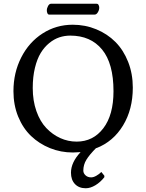

<svg xmlns="http://www.w3.org/2000/svg" viewBox="-20 -797 781 1025"><path d="M537.1 141.1V148.9Q516.1 175.8 489.3 191.9Q462.4 208 438 208Q401.4 208 380.1 185.5Q358.9 163.1 358.9 125Q358.9 69.8 410.2 15.1Q383.8 17.1 369.1 17.1Q304.7 17.1 247.1 -6.1Q189.5 -29.3 146 -70.8Q102.5 -112.3 77.1 -174.3Q51.8 -236.3 51.8 -310.1Q51.8 -408.7 93.3 -490.2Q134.8 -571.8 207.3 -618.4Q279.8 -665 368.2 -665Q435.1 -665 494.1 -640.6Q553.2 -616.2 596.2 -573Q639.2 -529.8 664.1 -466.6Q689 -403.3 689 -329.1Q689 -212.9 636.7 -127Q584.5 -41 494.1 -5.9V-7.8Q457.5 28.8 441.2 55.7Q424.8 82.5 424.8 113.8Q424.8 127.9 436.5 138.9Q448.2 149.9 466.8 149.9Q479 149.9 494.1 141.4Q509.3 132.8 521 121.1ZM355 -606.9Q325.2 -606.9 297.1 -597.7Q269 -588.4 242.9 -567.1Q216.8 -545.9 197.5 -514.4Q178.2 -482.9 166.5 -434.8Q154.8 -386.7 154.8 -327.1Q154.8 -259.3 174.3 -203.9Q193.8 -148.4 227.1 -113.5Q260.3 -78.6 301.8 -59.8Q343.3 -41 389.2 -41Q477.1 -41 531.5 -112.1Q585.9 -183.1 585.9 -310.1Q585.9 -458.5 524.9 -532.7Q463.9 -606.9 355 -606.9ZM485.8 -719.2H242.2Q236.3 -719.2 233.2 -726.1Q230 -732.9 230 -741.2Q230 -753.4 236.6 -765.1Q243.2 -776.9 252 -776.9H496.1Q502.9 -776.9 506.3 -770.3Q509.8 -763.7 509.8 -755.9Q509.8 -743.7 502.4 -731.4Q495.1 -719.2 485.8 -719.2Z"/></svg>

Font: Linear Smooth Low Contrast
Style: Regular
Weight: 500
Designer: Philipp H. Poll, Flanker
Foundry: Philipp H. Poll, reworked by Flanker
Version: Version 1.010 | FøM Fix